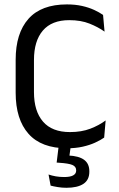

<svg xmlns="http://www.w3.org/2000/svg" viewBox="-20 -671 548 884"><path d="M289.2 11.7Q170.4 11.7 111.3 -54.9Q52.1 -121.6 52.1 -244.2V-395.7Q52.1 -518 111.1 -584.4Q170.1 -650.7 288.2 -650.7Q326.1 -650.7 357.4 -643.7Q388.6 -636.7 413 -625.5Q437.4 -614.3 454.5 -602.3L461.4 -525.4Q431.8 -546.5 392.2 -562.3Q352.5 -578.2 298.8 -578.2Q218.4 -578.2 177.4 -530.4Q136.4 -482.6 136.4 -394.6V-246.9Q136.4 -159.4 178 -111.1Q219.5 -62.9 302.2 -62.9Q355.2 -62.9 395.7 -78.4Q436.3 -94 466.4 -116.5L459.6 -37.5Q442.5 -25.5 417.5 -14.1Q392.5 -2.7 360.3 4.5Q328.1 11.7 289.2 11.7ZM251.2 -7.3H307L296.6 68.5L262.1 44.8Q269.4 44.5 277.6 44.4Q285.8 44.3 293.6 44.8Q343.5 47.1 367.4 64.9Q391.3 82.7 391.3 117.2V119.8Q391.3 157.4 364.1 175.5Q336.8 193.6 285.7 193.6Q265.3 193.6 246.2 190.4Q227.1 187.3 213 183.6L203.5 132.5Q219 137.8 237.3 141Q255.6 144.1 275.8 144.1Q302.7 144.1 316.7 136.6Q330.7 129 330.7 114.4V113.3Q330.7 95.8 313.1 88.4Q295.6 81.1 252.4 78.4Q247.5 77.9 244.8 77.8Q242 77.8 240.8 77.7Z"/></svg>

Font: Anek Devanagari Medium
Style: Regular
Weight: 500
Designer: Kailash Malviya (Devanagari) & Yesha Goshar (Latin)
Foundry: Ek Type
Version: Version 1.003